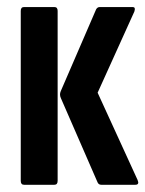

<svg xmlns="http://www.w3.org/2000/svg" viewBox="-20 -511 402 531"><path d="M260.1 0Q253 0 250 -6.3L148.3 -239.7Q143.9 -249.2 147.9 -258.6L245.9 -485.3Q249.5 -491.5 255.8 -491.5H346.1Q351.6 -491.5 352.6 -488.4Q353.6 -485.3 351.6 -479.1L250 -254.6L360.5 -13.3Q366.2 0 354.3 0ZM46.4 0Q37.4 0 37.4 -10.9V-480.9Q37.4 -491.5 46.4 -491.5H130.5Q139.4 -491.5 139.4 -480.9V-10.9Q139.4 0 130.5 0Z"/></svg>

Font: Sofia Sans Extra Condensed
Style: Regular
Weight: 400
Designer: Botio Nikoltchev, Ani Petrova
Foundry: lettersoup
Version: Version 4.101